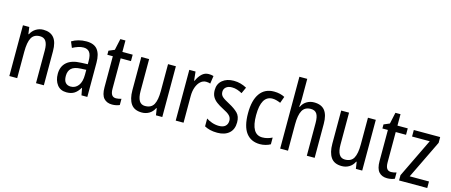

<svg xmlns="http://www.w3.org/2000/svg" viewBox="-47 -1356 4612 1962"><g transform="rotate(15 2259.0 -375.0)"><path d="M286 -547Q360 -547 398 -501.5Q436 -456 436 -360V0H353V-347Q353 -410 333 -442Q313 -474 270 -474Q206 -474 180 -426.5Q154 -379 154 -279V0H71V-537H138L148 -464H153Q173 -504 208.5 -525.5Q244 -547 286 -547Z M741 -546Q823 -546 859.5 -499.5Q896 -453 896 -363V0H834L820 -75H817Q792 -32 759.5 -11Q727 10 677 10Q612 10 577.5 -35.5Q543 -81 543 -150Q543 -229 594 -273.5Q645 -318 744 -321L814 -324V-359Q814 -422 793 -450Q772 -478 730 -478Q702 -478 673 -468.5Q644 -459 614 -443L588 -505Q620 -525 659 -535.5Q698 -546 741 -546ZM757 -262Q688 -259 658 -231Q628 -203 628 -151Q628 -103 648 -80.5Q668 -58 703 -58Q753 -58 783.5 -98Q814 -138 814 -213V-265Z M1182 -62Q1196 -62 1211 -65Q1226 -68 1238 -72V-6Q1223 1 1202.5 5.5Q1182 10 1159 10Q1103 10 1071.5 -25Q1040 -60 1040 -140V-469H982V-512L1043 -538L1069 -658H1123V-537H1232V-469H1123V-148Q1123 -105 1137 -83.5Q1151 -62 1182 -62Z M1689 -537V0H1622L1611 -72H1606Q1586 -31 1551 -10.5Q1516 10 1474 10Q1394 10 1358.5 -41.5Q1323 -93 1323 -186V-537H1406V-199Q1406 -63 1488 -63Q1554 -63 1580 -110Q1606 -157 1606 -253V-537Z M2035 -547Q2047 -547 2060 -545.5Q2073 -544 2086 -540L2074 -457Q2054 -464 2029 -464Q1996 -464 1970 -440.5Q1944 -417 1929 -376Q1914 -335 1914 -282V0H1831V-537H1897L1907 -443H1912Q1932 -489 1962.5 -518Q1993 -547 2035 -547Z M2442 -145Q2442 -70 2396.5 -30Q2351 10 2272 10Q2228 10 2194.5 1.5Q2161 -7 2136 -21V-104Q2160 -87 2196.5 -74.5Q2233 -62 2270 -62Q2315 -62 2338 -83Q2361 -104 2361 -141Q2361 -172 2340 -194Q2319 -216 2264 -243Q2225 -263 2196 -284.5Q2167 -306 2151 -334.5Q2135 -363 2135 -405Q2135 -471 2181 -509Q2227 -547 2301 -547Q2339 -547 2373 -537.5Q2407 -528 2438 -511L2408 -445Q2383 -459 2356 -468Q2329 -477 2300 -477Q2260 -477 2237.5 -458Q2215 -439 2215 -408Q2215 -376 2237.5 -356Q2260 -336 2316 -307Q2374 -276 2408 -242Q2442 -208 2442 -145Z M2723 10Q2628 10 2576.5 -58Q2525 -126 2525 -265Q2525 -402 2577 -474.5Q2629 -547 2726 -547Q2760 -547 2789 -540Q2818 -533 2840 -521L2815 -452Q2794 -461 2772 -467Q2750 -473 2730 -473Q2610 -473 2610 -266Q2610 -63 2729 -63Q2757 -63 2783 -70Q2809 -77 2833 -89V-18Q2811 -5 2781.5 2.5Q2752 10 2723 10Z M3019 -543Q3019 -500 3013 -464H3019Q3038 -504 3073 -525Q3108 -546 3150 -546Q3228 -546 3264.5 -499.5Q3301 -453 3301 -360V0H3218V-347Q3218 -413 3198.5 -443Q3179 -473 3135 -473Q3072 -473 3045.5 -425Q3019 -377 3019 -278V0H2936V-760H3019Z M3804 -537V0H3737L3726 -72H3721Q3701 -31 3666 -10.5Q3631 10 3589 10Q3509 10 3473.5 -41.5Q3438 -93 3438 -186V-537H3521V-199Q3521 -63 3603 -63Q3669 -63 3695 -110Q3721 -157 3721 -253V-537Z M4092 -62Q4106 -62 4121 -65Q4136 -68 4148 -72V-6Q4133 1 4112.5 5.5Q4092 10 4069 10Q4013 10 3981.5 -25Q3950 -60 3950 -140V-469H3892V-512L3953 -538L3979 -658H4033V-537H4142V-469H4033V-148Q4033 -105 4047 -83.5Q4061 -62 4092 -62Z M4492 0H4194V-56L4393 -468H4206V-537H4485V-476L4288 -69H4492Z"/></g></svg>

Font: Noto Sans Myanmar Condensed
Style: Regular
Weight: 400
Width: 3
Designer: Monotype Design Team
Foundry: Monotype Imaging Inc.
Version: Version 2.107; ttfautohint (v1.8.4.7-5d5b)